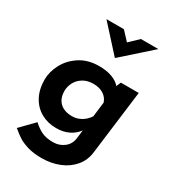

<svg xmlns="http://www.w3.org/2000/svg" viewBox="-224 -858 1083 1201"><g transform="rotate(30 318.0 -258.0)"><path d="M591 -437 533 23Q526 85 488.5 129.5Q451 174 393 197Q335 220 267 220Q208 220 165.5 207Q123 194 97.5 177.5Q72 161 40 134L134 38Q164 66 196.5 82Q229 98 280 98Q325 98 359 71.5Q393 45 398 -2L405 -59Q382 -27 343.5 -7.5Q305 12 253 12Q192 12 143.5 -15Q95 -42 67 -93.5Q39 -145 39 -217Q39 -270 68 -326.5Q97 -383 155 -421Q213 -459 294 -459Q349 -459 388.5 -444Q428 -429 448 -404L462 -437ZM431 -275Q420 -308 390.5 -326.5Q361 -345 319 -345Q273 -345 242 -325Q211 -305 196.5 -275.5Q182 -246 182 -217Q182 -162 213.5 -132Q245 -102 302 -102Q336 -102 366 -119Q396 -136 418 -168ZM560 -736 353 -552H352L185 -736H311L369 -674L434 -736Z"/></g></svg>

Font: Josefin Sans
Style: Bold Italic
Weight: 700
Italic angle: -7°
Designer: Santiago Orozco
Foundry: Typemade
Version: Version 2.000